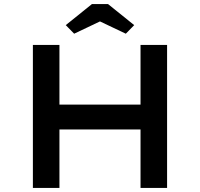

<svg xmlns="http://www.w3.org/2000/svg" viewBox="-20 -920 980 940"><path d="M668 0V-700H798V0ZM141 0V-700H271V0ZM195 -286 196 -408H731V-286ZM343 -755 302 -797 430 -900H509L637 -797L596 -755L455 -822H484Z"/></svg>

Font: Lexend Giga Medium
Style: Regular
Weight: 500
Designer: Bonnie Shaver-Troup, Thomas Jockin
Foundry: Lexend
Version: Version 1.007